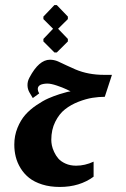

<svg xmlns="http://www.w3.org/2000/svg" viewBox="-20 -562 500 761"><path d="M195.7 -354H205L249 -397.7V-407.7L210.3 -448L249 -486.3V-496.3L205 -542H195.7L152 -496.3V-486.3L190.3 -448L152 -407.7V-397.7ZM217 179Q295.7 179 351 138.3V78.7Q316.7 94.7 281.7 94.7Q258.3 94.7 240 86.5Q221.7 78.3 211.5 66.7Q201.3 55 194.5 40.2Q187.7 25.3 185.5 13.7Q183.3 2 183.3 -7.7Q183.3 -48 199 -79.3Q214.7 -110.7 237.8 -128.8Q261 -147 291 -158.7Q321 -170.3 346.3 -174.3Q371.7 -178.3 395.3 -178.3L423.7 -265.3H392.3Q330 -265.3 279.3 -286.7Q267.7 -291.3 244.7 -302.3Q222 -313.3 209.7 -318.7Q194 -325.3 178 -325.3Q134.3 -325.3 97 -255Q96 -253 95.7 -252.3Q88.7 -239 89 -223.8Q89.3 -208.7 96.7 -195.7L110 -173.3L135.3 -191.7Q135.3 -191.7 131.3 -200.3Q124 -224.3 152.3 -229.3Q159.3 -230.7 168 -230.7Q182 -230.7 205 -223Q228 -215.3 244 -207.7L259.7 -200Q255 -199.3 247 -197.7Q239 -196 215.8 -188.7Q192.7 -181.3 171.5 -172Q150.3 -162.7 124.7 -145.3Q99 -128 80.5 -107.2Q62 -86.3 49.3 -55.3Q36.7 -24.3 36.7 11.3Q36.7 36.7 42.5 59.8Q48.3 83 61.8 105Q75.3 127 95.7 143.2Q116 159.3 147.2 169.2Q178.3 179 217 179Z"/></svg>

Font: Jomhuria
Style: Regular
Weight: 400
Designer: Arabic design by Kourosh Beigpour, Latin design by Eben Sorkin, engineering by Lasse Fister and Khaled Hosney
Version: Version 1.0010